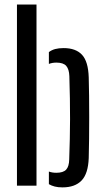

<svg xmlns="http://www.w3.org/2000/svg" viewBox="-20 -820 458 848"><path d="M54.9 0V-800H141.2V0ZM195.9 -6.6V-62.3Q203.4 -59.5 211.7 -58.2Q219.9 -56.9 228.9 -56.9Q259.3 -56.9 272.2 -70.8Q285 -84.6 285.7 -115.8Q287.3 -162 288.3 -205.8Q289.3 -249.6 289.4 -294Q289.4 -338.3 288.7 -385.1Q287.9 -431.9 286.3 -483.8Q285.2 -514.4 272.5 -529Q259.8 -543.5 228.9 -543.5Q210.7 -543.5 195.9 -537.7V-589.9Q208 -599.1 223.7 -603.4Q239.5 -607.6 261.2 -607.6Q314.8 -607.6 342.3 -578Q369.8 -548.3 371.9 -478Q372.9 -442 373.5 -396.7Q374 -351.3 374 -302.6Q374 -253.8 373.5 -207.3Q372.9 -160.8 371.9 -122Q369.4 -53 340.3 -22.7Q311.2 7.6 255.9 7.6Q236.4 7.6 221.9 3.9Q207.4 0.2 195.9 -6.6Z"/></svg>

Font: Big Shoulders Stencil Text SC Thin
Style: Regular
Weight: 100
Designer: Patric King
Foundry: XO Type Co
Version: Version 2.001